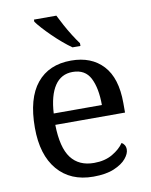

<svg xmlns="http://www.w3.org/2000/svg" viewBox="-86 -830 708 903"><g transform="rotate(-10 267.5 -378.0)"><path d="M287 10Q178 10 116.5 -62Q55 -134 55 -264Q55 -404 113 -475Q171 -546 277 -546Q374 -546 429.5 -486Q485 -426 485 -307V-261H152Q154 -152 191.5 -102.5Q229 -53 301 -53Q353 -53 389.5 -74.5Q426 -96 444 -123Q451 -120 457 -111Q463 -102 463 -89Q463 -69 444 -46Q425 -23 386 -6.5Q347 10 287 10ZM384 -315Q384 -395 359.5 -443.5Q335 -492 275 -492Q220 -492 189.5 -446.5Q159 -401 154 -315ZM295 -606Q275 -620 252 -639.5Q229 -659 206.5 -681Q184 -703 166 -723Q148 -743 139 -756V-766H246Q257 -744 271.5 -717Q286 -690 302.5 -664Q319 -638 333 -619V-606Z"/></g></svg>

Font: Noto Serif Kannada
Style: Regular
Weight: 400
Designer: Universal Thirst, Indian Type Foundry and the Monotype Design Team
Foundry: Monotype Imaging Inc.
Version: Version 2.003